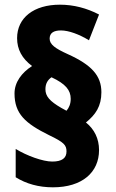

<svg xmlns="http://www.w3.org/2000/svg" viewBox="-20 -784 495 820"><path d="M42 -385C42 -298 88 -257 189 -207C254 -176 264 -164 264 -137C264 -109 245 -94 203 -94C163 -94 94 -119 47 -148V-27C92 1 145 16 206 16C331 16 403 -48 403 -143C403 -192 383 -232 347 -261C388 -294 413 -330 413 -390C413 -461 371 -507 269 -553C216 -577 192 -594 192 -619C192 -643 209 -654 240 -654C274 -654 319 -637 360 -612L403 -722C351 -749 295 -764 236 -764C124 -764 53 -708 53 -621C53 -573 74 -534 117 -502C73 -474 42 -433 42 -385ZM174 -403C174 -427 184 -443 200 -454C260 -426 282 -399 282 -362C282 -340 275 -324 264 -311L242 -323C192 -352 174 -373 174 -403Z"/></svg>

Font: Noto Sans Sinhala Condensed Black
Style: Regular
Weight: 900
Width: 3
Designer: Jelle Bosma - Monotype Design Team
Foundry: Monotype Imaging Inc.
Version: Version 2.006